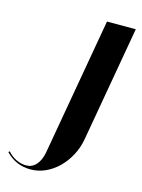

<svg xmlns="http://www.w3.org/2000/svg" viewBox="-173 -763 617 837"><g transform="rotate(15 135.0 -344.5)"><path d="M-64 -38 -59 -43Q-43 -24 -20.5 -13Q2 -2 25 -2Q52 -2 70 -22Q88 -42 95 -77L204 -699H334L243 -180Q236 -139 217.5 -104.5Q199 -70 173 -44.5Q147 -19 115 -4.5Q83 10 48 10Q-18 10 -64 -38Z"/></g></svg>

Font: Moniqa Black Ita Display
Style: Italic
Weight: 900
Italic angle: -10°
Designer: Rajesh Rajput
Foundry: Rajesh Rajput
Version: Version 1.000